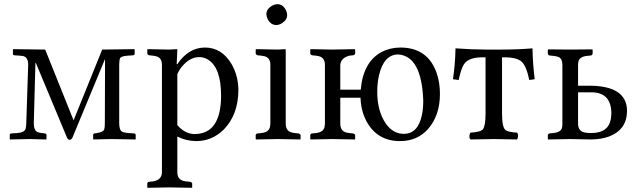

<svg xmlns="http://www.w3.org/2000/svg" viewBox="-20 -667 3059 921"><path d="M43 -431.2 196.8 -429.2 333 -89.8 470.2 -429.2 624 -431.2 626 -429.2V-407.2Q624 -403.3 620.1 -401.9L591.8 -399.9Q560.1 -397.5 555.7 -387.2Q552.2 -378.4 551.8 -356.9V-76.2Q551.8 -43 565.9 -35.2Q576.2 -30.3 595.2 -28.8L625 -26.9Q629.9 -24.9 630.9 -21V0L629.9 2Q628.9 2 513.2 0L428.2 2L426.8 0V-21Q428.2 -25.9 432.1 -26.9L444.8 -28.8Q475.1 -33.2 480 -46.4Q482.9 -55.7 482.9 -76.2L483.9 -381.8H482.9L327.1 -5.9Q321.8 3.4 313 3.9Q306.2 2 301.8 -5.9L151.9 -365.2H149.9L142.1 -75.2Q142.1 -41 160.6 -33.2Q168.5 -30.3 180.2 -28.8L196.8 -26.9Q202.1 -24.4 203.1 -21V0L201.2 2Q200.2 2 122.1 0L27.8 2L26.9 0V-22Q28.8 -25.9 33.2 -26.9L63 -28.8Q96.2 -31.2 102.5 -48.3Q105.5 -58.1 106 -75.2L115.2 -356.9Q115.2 -391.6 91.8 -397.9Q85 -399.4 76.2 -399.9L46.9 -401.9Q42.5 -403.8 42 -407.2V-429.2Z M830.6 -311V-66.9Q867.7 -23.9 914.6 -23.9Q1040 -25.4 1040.5 -208Q1040.5 -343.3 976.6 -381.8Q957 -393.1 935.5 -393.1Q893.1 -393.1 856 -351.6Q839.8 -333 830.6 -311ZM830.6 -429.2 827.6 -358.9H830.6Q883.8 -438.5 962.9 -439Q1043.5 -439 1090.3 -360.4Q1123 -304.2 1123.5 -234.9Q1123 -117.2 1053.7 -45.9Q997.1 9.8 920.9 9.8Q871.6 9.3 830.6 -12.2V159.2Q830.6 194.8 863.8 201.7Q869.1 202.6 873.5 203.1L892.6 205.1Q900.4 207.5 901.9 212.9V231.9L899.9 233.9Q898.9 233.9 791.5 231.9L688.5 233.9L686.5 231.9V212.9Q688.5 206.1 694.8 205.1L713.9 203.1Q755.9 196.8 756.8 159.2V-356Q756.8 -389.6 729.5 -397Q722.2 -398.9 713.9 -399.9L694.8 -401.9Q688 -404.3 686.5 -410.2V-429.2L688.5 -431.2Q689.5 -431.2 791.5 -429.2L828.6 -431.2Z M1350.6 -429.2V-74.2Q1350.6 -38.6 1379.9 -31.2Q1386.7 -29.8 1393.6 -28.8L1412.6 -26.9Q1420.4 -24.4 1421.9 -19V0L1419.4 2Q1418.5 2 1311.5 0L1208.5 2L1206.5 0V-19Q1208.5 -25.9 1214.8 -26.9L1233.9 -28.8Q1271 -32.7 1275.4 -60.1Q1276.4 -66.9 1276.9 -74.2V-356Q1276.9 -389.6 1249.5 -397Q1242.2 -398.9 1233.9 -399.9L1214.8 -401.9Q1208 -404.3 1206.5 -410.2V-429.2L1208.5 -431.2Q1209.5 -431.2 1311.5 -429.2L1348.6 -431.2ZM1257.8 -599.1Q1257.8 -624 1286.1 -640.1Q1298.8 -646.5 1309.6 -647Q1338.4 -647 1352.5 -616.2Q1357.4 -605 1357.4 -595.2Q1357.4 -570.8 1331.1 -554.7Q1318.4 -547.4 1305.7 -546.9Q1278.8 -546.9 1263.7 -575.7Q1258.3 -587.9 1257.8 -599.1Z M1890.6 -405.8Q1821.8 -405.8 1798.3 -307.1Q1789.6 -269.5 1789.6 -226.1Q1789.6 -134.8 1830.6 -74.2Q1865.2 -25.4 1916.5 -24.9Q1983.4 -24.9 2002.9 -110.8Q2010.3 -143.1 2010.3 -185.1Q2002.4 -397.9 1890.6 -405.8ZM1710.4 -236.8Q1721.7 -369.1 1810.1 -417.5Q1850.1 -438.5 1900.4 -439Q2030.3 -439 2073.7 -319.3Q2090.3 -272.5 2090.3 -216.8Q2090.3 -112.8 2032.7 -47.4Q1981 9.8 1899.4 9.8Q1788.6 9.8 1737.3 -86.4Q1710.9 -137.2 1709.5 -198.2H1612.3V-74.2Q1612.3 -38.6 1641.6 -31.2Q1648.4 -29.8 1655.3 -28.8L1674.3 -26.9Q1682.1 -24.4 1683.6 -19V0L1681.6 2Q1680.7 2 1573.2 0L1470.2 2L1468.3 0V-19Q1470.2 -25.9 1476.6 -26.9L1495.6 -28.8Q1532.7 -32.7 1537.1 -60.1Q1538.1 -66.9 1538.6 -74.2V-356Q1538.6 -390.1 1509.3 -397.5Q1502.4 -398.9 1495.6 -399.9L1476.6 -401.9Q1469.7 -404.3 1468.3 -410.2V-429.2L1470.2 -431.2Q1471.2 -431.2 1573.2 -429.2L1681.6 -431.2L1683.6 -429.2V-410.2Q1682.1 -403.8 1674.3 -401.9L1655.3 -399.9Q1615.2 -388.7 1612.3 -356V-236.8Z M2309.1 -122.1V-392.1H2293.9Q2228 -392.1 2205.6 -358.9Q2191.4 -336.9 2180.2 -283.2L2152.8 -287.1Q2163.6 -357.9 2165 -435.1Q2245.1 -429.2 2311 -429.2H2385.7Q2463.9 -429.2 2534.2 -435.1Q2535.6 -361.3 2544.9 -287.1Q2543.5 -287.1 2519 -283.2Q2503.9 -354.5 2479.5 -373.5Q2455.6 -391.6 2404.8 -392.1H2388.2V-122.1Q2388.2 -56.2 2405.3 -42.5Q2418.5 -33.2 2460 -30.8Q2468.8 -22 2462.9 -3.4Q2461.4 0.5 2460 2Q2373 0 2349.1 0Q2319.3 0 2236.8 2Q2228 -6.8 2233.9 -25.4Q2235.4 -29.3 2236.8 -30.8Q2284.7 -33.2 2296.4 -46.9Q2309.1 -64 2309.1 -122.1Z M2912.6 -126Q2910.6 -222.7 2819.8 -224.1H2752.9V-74.2Q2752.9 -39.1 2783.2 -31.7Q2796.4 -28.8 2815.9 -28.8Q2898.4 -28.8 2910.2 -96.7Q2912.6 -110.4 2912.6 -126ZM2677.7 -74.2V-355Q2677.7 -386.2 2658.2 -394Q2648.9 -397.5 2634.8 -398.9L2615.7 -400.9Q2608.4 -403.3 2607.9 -410.2V-428.2L2609.9 -430.2Q2610.8 -430.2 2713.9 -429.2L2820.8 -430.2L2822.8 -428.2V-410.2Q2821.3 -402.8 2814.9 -400.9L2795.9 -398.9Q2759.3 -395 2754.4 -370.6Q2752.9 -363.3 2752.9 -355V-255.9H2809.6Q2986.3 -254.4 2987.8 -136.2Q2987.8 -45.9 2902.8 -12.7Q2864.7 1.5 2814.9 2Q2795.4 2 2764.2 1Q2732.9 0 2713.9 0L2609.9 2L2607.9 0V-19Q2609.9 -25.9 2615.7 -26.9L2634.8 -28.8Q2670.4 -32.7 2675.8 -54.2Q2677.7 -62.5 2677.7 -74.2Z"/></svg>

Font: Linux Libertine Display O
Style: Regular
Weight: 400
Designer: Philipp H. Poll
Foundry: Philipp H. Poll
Version: Version 5.0.9